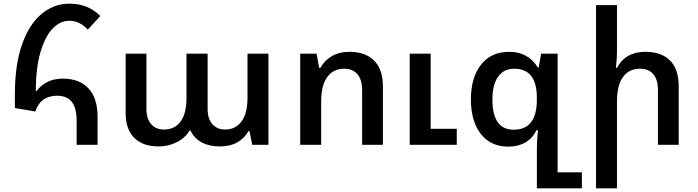

<svg xmlns="http://www.w3.org/2000/svg" viewBox="-20 -788 3797 1045"><path d="M397 -134Q397 -267 291 -267Q248 -267 218 -247Q188 -227 172 -181L61 -200V-276Q61 -435 100 -546Q139 -657 206.5 -712.5Q274 -768 357 -768Q409 -768 449.5 -752Q490 -736 526 -701L458 -627Q435 -651 410.5 -663Q386 -675 357 -675Q308 -675 267 -633Q226 -591 200.5 -505Q175 -419 175 -293L179 -292Q201 -323 237 -341.5Q273 -360 322 -360Q412 -360 461.5 -307Q511 -254 511 -153V0H397Z M664 -172V-496H777V-196Q777 -141 803 -112Q829 -83 872 -83Q931 -83 963 -126.5Q995 -170 995 -256V-496H1110V-196Q1110 -141 1136 -112Q1162 -83 1205 -83Q1262 -83 1294.5 -127Q1327 -171 1327 -256V-496H1441V0H1353L1338 -74H1332Q1311 -36 1272 -13.5Q1233 9 1176 9Q1119 9 1078 -13Q1037 -35 1017 -77H1011Q990 -39 944 -15Q898 9 843 9Q758 9 711 -37.5Q664 -84 664 -172Z M1614 -496H1703L1717 -419H1724Q1745 -458 1785.5 -482Q1826 -506 1882 -506Q1969 -506 2016.5 -458Q2064 -410 2064 -319V0H1951V-297Q1951 -355 1925 -384.5Q1899 -414 1853 -414Q1794 -414 1761 -368.5Q1728 -323 1728 -235V0H1614ZM2210 -496H2324V-87H2466V0H2210Z M2902 21Q2902 -24 2908 -79H2900Q2879 -36 2840 -13Q2801 10 2746 10Q2651 10 2597 -59Q2543 -128 2543 -247Q2543 -366 2598 -436Q2653 -506 2752 -506Q2804 -506 2843 -484Q2882 -462 2907 -421H2912L2925 -496H3015V150H3147V237H2902ZM2902 -246V-255Q2902 -414 2779 -414Q2722 -414 2691 -370.5Q2660 -327 2660 -246Q2660 -82 2776 -82Q2902 -82 2902 -246Z M3338 -509Q3338 -464 3332 -419H3338Q3385 -506 3492 -506Q3580 -506 3627 -458.5Q3674 -411 3674 -319V0H3561V-297Q3561 -355 3535.5 -384.5Q3510 -414 3463 -414Q3403 -414 3370.5 -368.5Q3338 -323 3338 -235V237H3224V-760H3338Z"/></svg>

Font: Noto Sans Armenian Medium
Style: Regular
Weight: 500
Designer: Monotype Design team
Foundry: Monotype Imaging Inc.
Version: Version 1.000